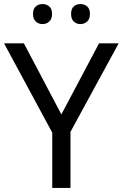

<svg xmlns="http://www.w3.org/2000/svg" viewBox="-20 -928 606 948"><path d="M283 -363 469 -714H566L328 -277V0H238V-273L0 -714H98ZM143 -859Q143 -885 157 -896.5Q171 -908 190 -908Q209 -908 223 -896.5Q237 -885 237 -859Q237 -834 223 -821.5Q209 -809 190 -809Q171 -809 157 -821.5Q143 -834 143 -859ZM331 -859Q331 -885 344.5 -896.5Q358 -908 377 -908Q396 -908 410 -896.5Q424 -885 424 -859Q424 -834 410 -821.5Q396 -809 377 -809Q358 -809 344.5 -821.5Q331 -834 331 -859Z"/></svg>

Font: Noto Sans Old North Arabian
Style: Regular
Weight: 400
Designer: Monotype Design Team
Foundry: Monotype Imaging Inc.
Version: Version 2.001; ttfautohint (v1.8.4.7-5d5b)